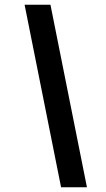

<svg xmlns="http://www.w3.org/2000/svg" viewBox="-20 -731 450 812"><path d="M84 -710.9H193.4L347.7 61H238.3Z"/></svg>

Font: RobotoDraft Medium
Style: Italic
Weight: 500
Italic angle: -12°
Version: Version 2.001152; 2014